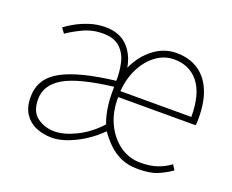

<svg xmlns="http://www.w3.org/2000/svg" viewBox="-88 -633 952 788"><g transform="rotate(20 388.0 -239.0)"><path d="M198 12Q161 12 129.5 -1Q98 -14 79 -42.5Q60 -71 60 -116Q60 -197 136 -238.5Q212 -280 368 -298Q369 -337 360.5 -375Q352 -413 326 -437.5Q300 -462 250 -462Q204 -462 163.5 -442.5Q123 -423 100 -406L84 -428Q99 -440 125 -454.5Q151 -469 183.5 -479.5Q216 -490 252 -490Q312 -490 347 -455.5Q382 -421 392 -364Q418 -421 463 -455.5Q508 -490 562 -490Q617 -490 656.5 -464.5Q696 -439 717 -390Q738 -341 738 -270Q738 -263 738 -255Q738 -247 736 -238H398Q397 -174 420.5 -124Q444 -74 484.5 -45Q525 -16 576 -16Q617 -16 648 -26.5Q679 -37 704 -56L718 -34Q691 -15 659.5 -1.5Q628 12 574 12Q530 12 498 -3Q466 -18 442.5 -41.5Q419 -65 402 -90Q356 -44 299.5 -16Q243 12 198 12ZM200 -16Q241 -16 294 -42Q347 -68 390 -116Q380 -139 374 -173.5Q368 -208 368 -244V-272Q218 -254 155 -217Q92 -180 92 -118Q92 -63 124.5 -39.5Q157 -16 200 -16ZM398 -264H708Q708 -363 669 -412.5Q630 -462 562 -462Q520 -462 484.5 -436.5Q449 -411 426 -366.5Q403 -322 398 -264Z"/></g></svg>

Font: Source Sans 3 VF
Style: Regular
Weight: 200
Designer: Paul D. Hunt
Foundry: Adobe
Version: Version 3.046;hotconv 1.0.118;makeotfexe 2.5.65603